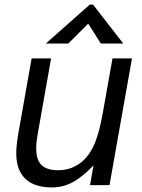

<svg xmlns="http://www.w3.org/2000/svg" viewBox="-20 -808 618 838"><path d="M60 -77Q51 -103 51 -139Q51 -170 59 -220L118 -553H203L144 -220Q138 -186 138 -160Q138 -119 154 -96Q176 -65 234 -65Q296 -65 342 -106Q374 -135 394 -183.5Q414 -232 429 -317L471 -553H556L458 0H373L388 -86Q339 -35 297 -12.5Q255 10 207 10Q90 10 60 -77ZM278 -618H180L372 -788H386L518 -618H420L365 -705Z"/></svg>

Font: Open Sauce One
Style: Italic
Weight: 400
Italic angle: -10°
Designer: Alfredo Marco Pradil
Foundry: Creative Sauce Fz LLC
Version: Version 1.477